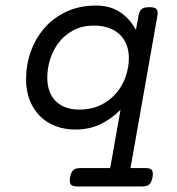

<svg xmlns="http://www.w3.org/2000/svg" viewBox="-20 -482 640 694"><path d="M327.1 -461.9Q377.4 -461.9 413.3 -438.5Q449.2 -415 471.2 -374L480.5 -424.3Q483.4 -441.4 491.5 -448.7Q499.5 -456.1 520 -456.1Q540.5 -456.1 546.1 -448.7Q551.8 -441.4 548.8 -424.3L451.7 125.5H506.3Q522.9 125.5 528.8 132.8Q534.7 140.1 531.2 158.7Q527.8 177.2 519.5 184.6Q511.2 191.9 494.6 191.9H258.3Q241.7 191.9 235.8 184.6Q230 177.2 233.4 158.7Q236.8 140.1 245.1 132.8Q253.4 125.5 270 125.5H378.4L415.5 -85Q379.9 -49.8 340.1 -31.7Q300.3 -13.7 252.9 -13.7Q213.4 -13.7 180.4 -26.4Q147.5 -39.1 124 -62.7Q100.6 -86.4 87.4 -119.9Q74.2 -153.3 74.2 -195.3Q74.2 -247.6 91.3 -295.7Q108.4 -343.8 140.9 -380.9Q173.3 -418 220.2 -439.9Q267.1 -461.9 327.1 -461.9ZM266.1 -85.9Q311.5 -85.9 345.5 -103Q379.4 -120.1 401.6 -147Q423.8 -173.8 434.8 -206.8Q445.8 -239.7 445.8 -271.5Q445.8 -299.8 436.8 -321.8Q427.7 -343.8 411.1 -358.9Q394.5 -374 371.1 -381.8Q347.7 -389.6 319.3 -389.6Q278.3 -389.6 246.8 -373.3Q215.3 -356.9 194.1 -330.3Q172.9 -303.7 161.9 -269.8Q150.9 -235.8 150.9 -201.2Q150.9 -175.3 158.2 -154.1Q165.5 -132.8 180.2 -117.7Q194.8 -102.5 216.3 -94.2Q237.8 -85.9 266.1 -85.9Z"/></svg>

Font: Courier Prime
Style: Italic
Weight: 400
Monospace: yes
Designer: Alan Dague-Greene
Foundry: Quote-Unquote Apps
Version: Version 1.202